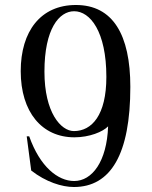

<svg xmlns="http://www.w3.org/2000/svg" viewBox="-20 -734 608 769"><path d="M63 -449C63 -285 148 -184 278 -184C338 -184 392 -206 413 -228C408 -87 349 -9 277 -9C212 -9 140 -66 97 -188H87L105 -51C164 -5 228 15 276 15C424 15 502 -117 502 -386C502 -595 432 -714 284 -714C143 -714 63 -609 63 -449ZM406 -426C406 -273 348 -209 276 -209C224 -209 158 -283 158 -447C158 -619 217 -689 277 -689C341 -689 406 -608 406 -426Z"/></svg>

Font: Sprat Condesed
Style: Regular
Weight: 400
Width: 3
Designer: Ethan Nakache
Foundry: Collletttivo
Version: Version 2.000;Glyphs 3.2 (3217)